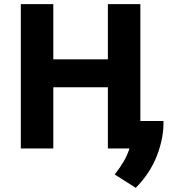

<svg xmlns="http://www.w3.org/2000/svg" viewBox="-20 -713 826 922"><path d="M632 189 531 125Q558 90 574.5 61.5Q591 33 602 0H498V-294H236V0H80V-693H236V-428H498V-693H654V-132H765Q767 -52 734 33.5Q701 119 632 189Z"/></svg>

Font: Ubuntu Sans ExtraBold
Style: Regular
Weight: 800
Designer: Dalton Maag Ltd
Foundry: Dalton Maag Ltd
Version: Version 1.006; ttfautohint (v1.8.4.7-5d5b)